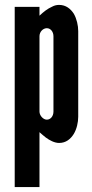

<svg xmlns="http://www.w3.org/2000/svg" viewBox="-20 -575 375 783"><path d="M40 -547H141V-511C158 -527 173 -539 193 -548C202 -553 212 -555 221 -555C249 -555 268 -539 281 -519C293 -498 299 -471 299 -448V-99C299 -76 293 -49 281 -29C268 -8 249 8 221 8C202 8 182 -3 167 -14C158 -21 150 -28 141 -36V188H40ZM141 -120C141 -104 156 -87 171 -87C186 -87 198 -101 198 -120V-427C198 -446 186 -460 171 -460C156 -460 141 -446 141 -427Z"/></svg>

Font: League Gothic
Style: Regular
Weight: 400
Designer: The League of Moveable Type
Version: Version 1.560;PS 001.560;hotconv 1.0.56;makeotf.lib2.0.21325